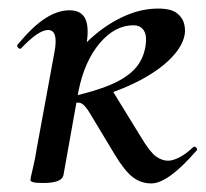

<svg xmlns="http://www.w3.org/2000/svg" viewBox="-20 -419 480 448"><path d="M81 8Q63 8 57 6Q51 4 51 1Q51 -3 56.5 -25.5Q62 -48 66 -74L107 -297Q117 -349 92 -349Q81 -349 65.5 -338.5Q50 -328 30 -307Q27 -303 22.5 -307.5Q18 -312 22 -316Q57 -358 86 -376.5Q115 -395 142 -395Q171 -395 180 -373Q189 -351 180 -306L163 -206L128 -10Q124 8 81 8ZM139 -176V-192Q200 -205 238.5 -221.5Q277 -238 296.5 -260.5Q316 -283 320 -315Q323 -336 315.5 -348Q308 -360 291 -360Q248 -360 212.5 -318Q177 -276 163 -206L124 -243Q148 -287 184 -322Q220 -357 263 -378Q306 -399 349 -399Q379 -399 392.5 -388.5Q406 -378 409.5 -364Q413 -350 411 -339Q406 -308 371.5 -276Q337 -244 278.5 -218Q220 -192 139 -176ZM333 9Q309 9 290 -5.5Q271 -20 248 -58L189 -156Q178 -174 169.5 -178Q161 -182 139 -176L239 -213L309 -99Q330 -64 344 -54Q358 -44 372 -44Q383 -44 398 -51.5Q413 -59 430 -75Q434 -79 438 -74.5Q442 -70 438 -67Q372 9 333 9Z"/></svg>

Font: Cormorant SemiBold
Style: Italic
Weight: 600
Italic angle: -10°
Designer: Christian Thalmann (Catharsis Fonts)
Foundry: Catharsis Fonts
Version: Version 4.000